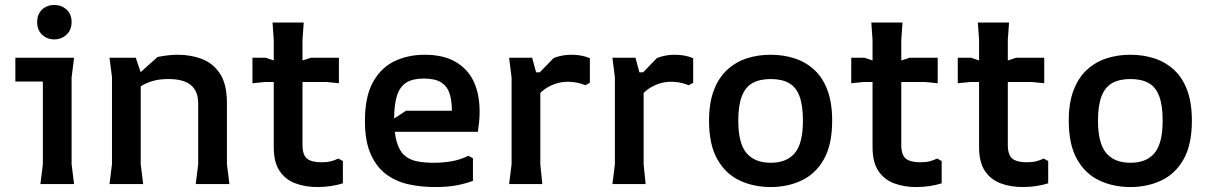

<svg xmlns="http://www.w3.org/2000/svg" viewBox="-20 -743 4882 775"><path d="M199 -584Q170 -584 150 -603Q130 -622 130 -654Q130 -686 150 -704.5Q170 -723 199 -723Q228 -723 248.5 -704.5Q269 -686 269 -654Q269 -622 248.5 -603Q228 -584 199 -584ZM143 0 153 -80V-414H42V-510H279L269 -430V-80L279 0Z M770 0 780 -80V-325Q780 -375 750.5 -399.5Q721 -424 660 -424Q622 -424 594.5 -415.5Q567 -407 549 -395Q531 -383 519 -371V-426L616 -513Q636 -517 656 -519.5Q676 -522 698 -522Q750 -522 795 -505Q840 -488 868 -445.5Q896 -403 896 -327V-80L906 0ZM422 0 432 -80V-432L422 -510H528L548 -451V-80L558 0Z M1085 -149V-582L1080 -652H1206L1201 -582V-158Q1201 -118 1219 -103Q1237 -88 1278 -88Q1300 -88 1315.5 -92Q1331 -96 1346 -103L1364 -93V-3Q1342 4 1315.5 8Q1289 12 1261 12Q1212 12 1172 -3Q1132 -18 1108.5 -53Q1085 -88 1085 -149ZM999 -407V-510H1052L1143 -480L1235 -510H1348V-407L1298 -412H1049Z M1453 -255Q1453 -353 1485.5 -411.5Q1518 -470 1572.5 -496Q1627 -522 1694 -522Q1770 -522 1819.5 -493Q1869 -464 1892.5 -413Q1916 -362 1916 -292Q1916 -271 1914 -252Q1912 -233 1909 -211H1529V-237L1619 -296H1804Q1804 -337 1794.5 -366Q1785 -395 1760.5 -410.5Q1736 -426 1690 -426Q1646 -426 1620 -409.5Q1594 -393 1582.5 -357.5Q1571 -322 1571 -263Q1571 -206 1581.5 -170Q1592 -134 1612.5 -116Q1633 -98 1662.5 -92Q1692 -86 1730 -86Q1769 -86 1803 -92Q1837 -98 1871 -114L1889 -104V-13Q1860 -2 1823.5 5Q1787 12 1735 12Q1680 12 1629.5 1Q1579 -10 1539.5 -39Q1500 -68 1476.5 -120.5Q1453 -173 1453 -255Z M2035 0 2045 -80V-430L2035 -510H2128L2144 -451H2161V-80L2169 0ZM2121 -306V-412L2215 -509Q2249 -522 2286 -522Q2305 -522 2323.5 -519Q2342 -516 2361 -508V-409L2343 -399Q2323 -407 2305.5 -410Q2288 -413 2273 -413Q2226 -413 2185.5 -387.5Q2145 -362 2121 -306Z M2452 0 2462 -80V-430L2452 -510H2545L2561 -451H2578V-80L2586 0ZM2538 -306V-412L2632 -509Q2666 -522 2703 -522Q2722 -522 2740.5 -519Q2759 -516 2778 -508V-409L2760 -399Q2740 -407 2722.5 -410Q2705 -413 2690 -413Q2643 -413 2602.5 -387.5Q2562 -362 2538 -306Z M3091 12Q3022 12 2965.5 -14.5Q2909 -41 2875.5 -100Q2842 -159 2842 -256Q2842 -328 2861.5 -379Q2881 -430 2915.5 -461.5Q2950 -493 2994.5 -507.5Q3039 -522 3091 -522Q3142 -522 3187 -507.5Q3232 -493 3266.5 -461.5Q3301 -430 3320 -379Q3339 -328 3339 -256Q3339 -159 3305.5 -100Q3272 -41 3215.5 -14.5Q3159 12 3091 12ZM3091 -86Q3156 -86 3188.5 -125.5Q3221 -165 3221 -256Q3221 -318 3207 -355Q3193 -392 3164 -408Q3135 -424 3091 -424Q3047 -424 3018 -408Q2989 -392 2974.5 -355Q2960 -318 2960 -256Q2960 -165 2993 -125.5Q3026 -86 3091 -86Z M3502 -149V-582L3497 -652H3623L3618 -582V-158Q3618 -118 3636 -103Q3654 -88 3695 -88Q3717 -88 3732.5 -92Q3748 -96 3763 -103L3781 -93V-3Q3759 4 3732.5 8Q3706 12 3678 12Q3629 12 3589 -3Q3549 -18 3525.5 -53Q3502 -88 3502 -149ZM3416 -407V-510H3469L3560 -480L3652 -510H3765V-407L3715 -412H3466Z M3932 -149V-582L3927 -652H4053L4048 -582V-158Q4048 -118 4066 -103Q4084 -88 4125 -88Q4147 -88 4162.5 -92Q4178 -96 4193 -103L4211 -93V-3Q4189 4 4162.5 8Q4136 12 4108 12Q4059 12 4019 -3Q3979 -18 3955.5 -53Q3932 -88 3932 -149ZM3846 -407V-510H3899L3990 -480L4082 -510H4195V-407L4145 -412H3896Z M4543 12Q4474 12 4417.5 -14.5Q4361 -41 4327.5 -100Q4294 -159 4294 -256Q4294 -328 4313.5 -379Q4333 -430 4367.5 -461.5Q4402 -493 4446.5 -507.5Q4491 -522 4543 -522Q4594 -522 4639 -507.5Q4684 -493 4718.5 -461.5Q4753 -430 4772 -379Q4791 -328 4791 -256Q4791 -159 4757.5 -100Q4724 -41 4667.5 -14.5Q4611 12 4543 12ZM4543 -86Q4608 -86 4640.5 -125.5Q4673 -165 4673 -256Q4673 -318 4659 -355Q4645 -392 4616 -408Q4587 -424 4543 -424Q4499 -424 4470 -408Q4441 -392 4426.5 -355Q4412 -318 4412 -256Q4412 -165 4445 -125.5Q4478 -86 4543 -86Z"/></svg>

Font: AR One Sans SemiBold
Style: Regular
Weight: 600
Designer: Niteesh Yadav
Foundry: Niteesh Yadav
Version: Version 1.001;gftools[0.9.33]